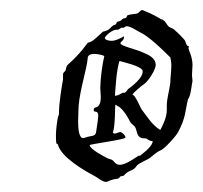

<svg xmlns="http://www.w3.org/2000/svg" viewBox="-20 -583 402 381"><path d="M361 -417C361 -419 362 -420 362 -422C362 -426 361 -430 361 -434C361 -441 362 -448 362 -454C362 -471 354 -483 354 -488C354 -489 355 -490 355 -491C354 -492 351 -492 351 -493C348 -498 348 -502 346 -504C340 -511 334 -517 326 -524C324 -526 318 -528 315 -530C311 -534 308 -541 304 -543C303 -545 299 -544 298 -546C297 -546 288 -553 263 -563C258 -563 256 -558 254 -557C248 -554 240 -556 232 -552C232 -546 226 -547 224 -546C222 -545 221 -542 219 -542C217 -540 214 -541 212 -539C211 -538 211 -536 210 -535C208 -533 206 -534 204 -532C201 -530 198 -526 195 -524C192 -522 187 -521 184 -520C177 -514 167 -503 160 -500C158 -499 156 -499 154 -498C152 -496 142 -479 114 -454C111 -451 111 -445 110 -443C106 -438 105 -439 105 -434C105 -430 105 -427 105 -425C102 -410 97 -374 97 -362V-357C97 -354 95 -352 95 -351C93 -340 91 -326 91 -314C91 -308 91 -303 92 -298C92 -298 94 -298 95 -296C101 -271 148 -244 169 -233C176 -229 183 -222 191 -222C193 -222 197 -225 202 -226C207 -228 214 -228 215 -229C216 -229 218 -232 219 -233C222 -234 224 -233 226 -235C227 -236 229 -238 230 -239C235 -243 238 -244 243 -246C248 -249 250 -252 252 -255C259 -261 273 -266 278 -270C278 -270 286 -277 292 -281C296 -284 301 -285 304 -288C313 -295 329 -313 333 -320C349 -350 347 -361 353 -386C358 -392 360 -410 361 -417ZM318 -419C316 -403 311 -387 311 -374C311 -371 311 -368 311 -365C311 -350 303 -334 298 -325C281 -336 274 -349 261 -366C258 -370 249 -394 243 -395C244 -399 260 -412 267 -417C275 -423 289 -445 289 -454C289 -469 273 -475 261 -480C250 -485 219 -492 219 -497C219 -501 226 -502 226 -509V-511C219 -507 210 -502 201 -502C198 -502 188 -503 188 -508C188 -510 201 -524 211 -524H214C215 -524 219 -527 221 -528C222 -528 223 -528 225 -528C227 -528 229 -531 231 -531C239 -531 250 -523 256 -520C265 -515 276 -511 318 -469C319 -465 320 -459 320 -453C320 -442 318 -429 318 -419ZM187 -472C183 -456 179 -425 179 -408C179 -402 180 -396 180 -392C180 -382 179 -375 173 -371C170 -369 166 -371 166 -364C166 -359 175 -365 175 -354C175 -348 172 -330 171 -323C170 -314 167 -314 156 -312C151 -311 148 -309 145 -309C137 -309 135 -326 135 -342C135 -353 136 -365 136 -373C139 -407 152 -445 154 -467C154 -474 160 -476 167 -476C174 -476 182 -474 187 -472ZM283 -303C283 -291 257 -274 258 -274H255C254 -274 231 -256 218 -256C209 -256 208 -262 202 -266C197 -268 193 -268 188 -272C189 -271 158 -287 158 -295C158 -297 229 -306 229 -310C229 -315 221 -321 219 -321C216 -321 211 -318 208 -318C207 -318 205 -318 204 -320C209 -333 208 -375 209 -375C211 -375 212 -374 212 -373C213 -373 224 -370 239 -340C241 -337 246 -334 248 -331C252 -324 251 -314 259 -310C261 -308 268 -309 271 -308C274 -305 278 -303 283 -303ZM263 -440C263 -429 244 -413 234 -406C232 -403 229 -399 227 -399H224C222 -399 216 -393 208 -393C210 -417 211 -442 217 -462C224 -460 260 -452 263 -443Z"/></svg>

Font: Jim Nightshade
Style: Regular
Weight: 400
Designer: Astigmatic (AOETI)
Foundry: Astigmatic (AOETI)
Version: Version 1.000